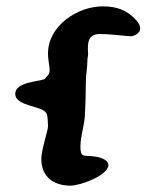

<svg xmlns="http://www.w3.org/2000/svg" viewBox="-20 -678 461 604"><path d="M28 -383C28 -342 116 -346 126 -321L127 -320C131 -308 130 -295 131 -282C132 -269 110 -208 110 -178C110 -122 148 -94 202 -94C234 -94 321 -127 321 -159C321 -178 287 -185 275 -186C243 -190 233 -181 233 -217C233 -249 245 -282 247 -314C249 -349 250 -384 250 -419C250 -443 255 -466 255 -490C255 -497 258 -504 257 -512C255 -544 257 -571 294 -571C326 -571 358 -566 390 -564C401 -563 421 -574 421 -587C421 -599 416 -606 408 -615C379 -647 346 -658 303 -658C224 -658 131 -597 131 -510C131 -495 134 -478 136 -463C138 -442 128 -440 120 -429C101 -421 28 -420 28 -383Z"/></svg>

Font: ChillLongCangKaiShu ExtraBold
Style: Regular
Weight: 800
Version: Version 3.500;Glyphs 3.1.1 (3135)